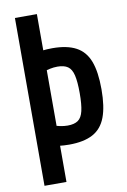

<svg xmlns="http://www.w3.org/2000/svg" viewBox="-101 -789 702 1059"><g transform="rotate(-10 250.0 -260.0)"><path d="M234 10Q204 10 175 6.5Q146 3 121 -4L152 -113Q181 -104 202 -99.5Q223 -95 244 -95Q281 -95 302 -109.5Q323 -124 331.5 -160.5Q340 -197 340 -260Q340 -324 331.5 -360Q323 -396 302 -410.5Q281 -425 244 -425Q223 -425 202 -420.5Q181 -416 152 -407L121 -516Q146 -523 175 -526.5Q204 -530 234 -530Q316 -530 366.5 -503Q417 -476 439.5 -417Q462 -358 462 -260Q462 -163 439.5 -103.5Q417 -44 366.5 -17Q316 10 234 10ZM60 210V-730H183V210Z"/></g></svg>

Font: M PLUS Code Latin SemiBold
Style: Regular
Weight: 600
Designer: Coji Morishita
Foundry: UNDERFOREST DESIGN
Version: Version 1.002; ttfautohint (v1.8.3)